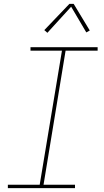

<svg xmlns="http://www.w3.org/2000/svg" viewBox="-20 -981 540 1001"><path d="M21 0V-18H187L303 -717H139V-735H489V-717H322L207 -18H371V0ZM227 -810 211 -824 342 -961H364L448 -822L430 -812L351 -946Z"/></svg>

Font: Iosevka Curly Thin Oblique
Style: Regular
Weight: 100
Italic angle: -9°
Monospace: yes
Designer: Belleve Invis
Foundry: Belleve Invis
Version: Version 11.1.0; ttfautohint (v1.8.3)